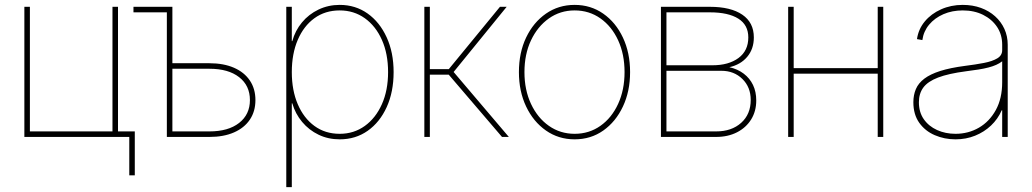

<svg xmlns="http://www.w3.org/2000/svg" viewBox="-20 -557 4198 781"><path d="M79.1 0V-529.3H101.6V-22.5H437.5V-529.3H460V0ZM505.9 156.2V0H453.1V-22.5H528.3V156.2Z M522.9 -506.8V-529.3H670.4V-506.8ZM671.4 -299.8H832Q889.6 -299.8 931.6 -281.5Q973.6 -263.2 996.3 -229.5Q1019 -195.8 1019 -149.9Q1019 -104 996.3 -70.3Q973.6 -36.6 931.6 -18.3Q889.6 0 832 0H658.7V-529.3H681.2V-22.5H832Q908.7 -22.5 952.6 -56.9Q996.6 -91.3 996.6 -149.9Q996.6 -209 952.6 -243.2Q908.7 -277.3 832 -277.3H671.4Z M1144.5 204.1V-529.3H1167V-389.6H1168.9Q1180.7 -432.6 1208.3 -465.8Q1235.8 -499 1275.6 -518.1Q1315.4 -537.1 1361.8 -537.1Q1425.8 -537.1 1475.1 -502.2Q1524.4 -467.3 1552.7 -405.5Q1581.1 -343.8 1581.1 -263.7Q1581.1 -183.1 1553 -121.3Q1524.9 -59.6 1475.6 -24.9Q1426.3 9.8 1361.8 9.8Q1314.9 9.8 1275.9 -9Q1236.8 -27.8 1209 -61Q1181.2 -94.2 1168.9 -136.7H1167V204.1ZM1361.8 -12.7Q1419.4 -12.7 1463.9 -44.7Q1508.3 -76.7 1533.4 -133.1Q1558.6 -189.5 1558.6 -263.7Q1558.6 -338.4 1533.4 -394.8Q1508.3 -451.2 1463.9 -482.9Q1419.4 -514.6 1361.8 -514.6Q1302.7 -514.6 1259 -482.9Q1215.3 -451.2 1191.2 -394.8Q1167 -338.4 1167 -263.7Q1167 -189.5 1191.2 -133.1Q1215.3 -76.7 1259 -44.7Q1302.7 -12.7 1361.8 -12.7Z M1706.1 0V-529.3H1728.5V-275.9H1805.7L2013.7 -529.3H2041L1825.2 -264.2L2049.8 0H2022L1805.2 -253.4H1728.5V0Z M2317.4 9.8Q2252 9.8 2200.7 -26.1Q2149.4 -62 2120.1 -123.8Q2090.8 -185.5 2090.8 -263.7Q2090.8 -342.8 2120.1 -404.3Q2149.4 -465.8 2200.7 -501.5Q2252 -537.1 2317.4 -537.1Q2382.8 -537.1 2433.8 -501.5Q2484.9 -465.8 2513.9 -404.1Q2543 -342.3 2543 -263.7Q2543 -185.5 2513.9 -123.8Q2484.9 -62 2434.1 -26.1Q2383.3 9.8 2317.4 9.8ZM2317.4 -12.7Q2376.5 -12.7 2422.4 -45.2Q2468.3 -77.6 2494.4 -134.5Q2520.5 -191.4 2520.5 -263.7Q2520.5 -336.4 2494.4 -393.1Q2468.3 -449.7 2422.4 -482.2Q2376.5 -514.6 2317.4 -514.6Q2258.8 -514.6 2212.6 -481.9Q2166.5 -449.2 2139.9 -392.8Q2113.3 -336.4 2113.3 -263.7Q2113.3 -191.4 2139.9 -134.5Q2166.5 -77.6 2212.6 -45.2Q2258.8 -12.7 2317.4 -12.7Z M2668.5 0V-529.3H2867.7Q2952.6 -529.3 2999.5 -497.3Q3046.4 -465.3 3046.4 -404.8Q3046.4 -357.9 3019.5 -325.9Q2992.7 -293.9 2946.8 -283.7Q2981 -275.9 3005.4 -257.3Q3029.8 -238.8 3043 -211.4Q3056.2 -184.1 3056.2 -148.4Q3056.2 -104.5 3035.4 -71Q3014.6 -37.6 2977.8 -18.8Q2940.9 0 2893.1 0ZM2690.9 -22.5H2893.1Q2956.1 -22.5 2994.9 -57.4Q3033.7 -92.3 3033.7 -150.4Q3033.7 -202.6 2999.8 -235.8Q2965.8 -269 2914.6 -269H2690.9ZM2690.9 -291.5H2878.4Q2943.8 -291.5 2983.9 -321Q3023.9 -350.6 3023.9 -404.8Q3023.9 -455.6 2983.2 -481.2Q2942.4 -506.8 2867.7 -506.8H2690.9Z M3561 -279.8V-257.3H3200.7V-279.8ZM3208.5 -529.3V0H3186V-529.3ZM3572.8 -529.3V0H3550.3V-529.3Z M3866.7 9.8Q3821.8 9.8 3782.5 -7.1Q3743.2 -23.9 3719.2 -57.6Q3695.3 -91.3 3695.3 -141.1Q3695.3 -170.9 3705.6 -194.8Q3715.8 -218.8 3740 -237.1Q3764.2 -255.4 3804.7 -268.3Q3845.2 -281.2 3905.8 -289.1Q3948.2 -294.4 3982.4 -301Q4016.6 -307.6 4036.6 -319.6Q4056.6 -331.5 4056.6 -353V-375Q4056.6 -416 4035.9 -447.3Q4015.1 -478.5 3979 -496.6Q3942.9 -514.6 3896 -514.6Q3853 -514.6 3817.6 -499.3Q3782.2 -483.9 3759.5 -456.8Q3736.8 -429.7 3731.9 -394L3710 -397.9Q3715.8 -438.5 3741.7 -469.7Q3767.6 -501 3807.9 -519Q3848.1 -537.1 3896 -537.1Q3936.5 -537.1 3970 -524.9Q4003.4 -512.7 4027.8 -490.7Q4052.2 -468.8 4065.7 -439.2Q4079.1 -409.7 4079.1 -375V0H4056.6V-108.4H4054.7Q4039.1 -72.8 4011.2 -46.4Q3983.4 -20 3946.5 -5.1Q3909.7 9.8 3866.7 9.8ZM3866.7 -12.7Q3918.9 -12.7 3961.9 -37.6Q4004.9 -62.5 4030.8 -109.6Q4056.6 -156.7 4056.6 -222.7V-307.6Q4045.9 -299.3 4032.2 -293.2Q4018.6 -287.1 4000.7 -282.5Q3982.9 -277.8 3960.2 -274.2Q3937.5 -270.5 3909.7 -267.1Q3838.4 -257.8 3796.1 -241.7Q3753.9 -225.6 3735.8 -200.9Q3717.8 -176.3 3717.8 -141.1Q3717.8 -100.6 3737.8 -72Q3757.8 -43.5 3791.7 -28.1Q3825.7 -12.7 3866.7 -12.7Z"/></svg>

Font: Inter 24pt Thin
Style: Regular
Weight: 250
Designer: Rasmus Andersson
Foundry: rsms
Version: Version 4.001;git-66647c0bb